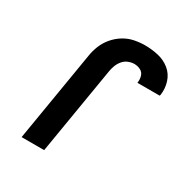

<svg xmlns="http://www.w3.org/2000/svg" viewBox="-171 -877 967 1010"><g transform="rotate(30 312.0 -371.5)"><path d="M100 0H237L325 -529Q328 -547 334.5 -565Q341 -583 354 -599Q367 -615 385.5 -622.5Q404 -630 422 -630Q442 -630 459.5 -621Q477 -612 482.5 -593Q488 -574 485 -554V-552H620Q621 -555 622 -558Q628 -599 615.5 -637.5Q603 -676 572.5 -700.5Q542 -725 502.5 -734Q463 -743 422 -743Q390 -743 357.5 -736.5Q325 -730 295.5 -712Q266 -694 243.5 -667.5Q221 -641 208.5 -610Q196 -579 191 -547Z"/></g></svg>

Font: Iosevka Sparkle XBdObl
Style: Regular
Weight: 800
Italic angle: -9°
Designer: Belleve Invis
Foundry: Belleve Invis
Version: Version 4.5.0; ttfautohint (v1.8.3)